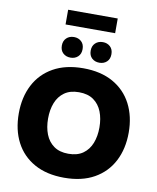

<svg xmlns="http://www.w3.org/2000/svg" viewBox="-113 -1186 1052 1285"><g transform="rotate(10 412.5 -544.0)"><path d="M39 -360Q39 -470 82.5 -554Q126 -638 209.5 -685Q293 -732 412 -732Q532 -732 615.5 -685Q699 -638 742.5 -554Q786 -470 786 -360Q786 -250 742.5 -166Q699 -82 615.5 -35Q532 12 412 12Q293 12 209.5 -34.5Q126 -81 82.5 -164.5Q39 -248 39 -360ZM238 -360Q238 -300 256.5 -253Q275 -206 313.5 -178.5Q352 -151 412 -151Q473 -151 511.5 -178.5Q550 -206 568.5 -253Q587 -300 587 -360Q587 -420 568.5 -467Q550 -514 511.5 -541.5Q473 -569 412 -569Q352 -569 313.5 -541.5Q275 -514 256.5 -467Q238 -420 238 -360ZM511 -787Q480 -787 460 -805.5Q440 -824 440 -857Q440 -889 460 -908Q480 -927 511 -927Q541 -927 561 -908.5Q581 -890 581 -857Q581 -824 561 -805.5Q541 -787 511 -787ZM315 -787Q284 -787 264 -805.5Q244 -824 244 -857Q244 -889 264 -908Q284 -927 315 -927Q345 -927 365 -908.5Q385 -890 385 -857Q385 -824 365 -805.5Q345 -787 315 -787ZM244 -1100H581V-1000H244Z"/></g></svg>

Font: Kufam ExtraBold
Style: Regular
Weight: 800
Designer: Wael Morcos, Artur Schmal
Foundry: Original Type
Version: Version 1.300; ttfautohint (v1.8.3)